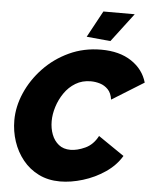

<svg xmlns="http://www.w3.org/2000/svg" viewBox="-61 -969 825 1025"><g transform="rotate(5 352.0 -456.0)"><path d="M299 6Q235 6 184.5 -19Q134 -44 99 -87.5Q64 -131 46 -185.5Q28 -240 28 -298Q28 -372 60 -445.5Q92 -519 150 -580Q208 -641 286.5 -677.5Q365 -714 458 -714Q556 -714 620 -671.5Q684 -629 704 -559L533 -453Q528 -488 509.5 -507Q491 -526 466.5 -533.5Q442 -541 417 -541Q371 -541 335.5 -519.5Q300 -498 276 -463Q252 -428 239.5 -388Q227 -348 227 -311Q227 -272 239.5 -239.5Q252 -207 277 -187Q302 -167 340 -167Q376 -167 418.5 -186.5Q461 -206 486 -254L625 -159Q594 -107 539.5 -70Q485 -33 421 -13.5Q357 6 299 6ZM502 -764 374 -776 451 -918H619Z"/></g></svg>

Font: Raleway Black
Style: Italic
Weight: 900
Italic angle: -12°
Designer: Matt McInerney, Pablo Impallari, Rodrigo Fuenzalida
Foundry: Matt McInerney, Pablo Impallari, Rodrigo Fuenzalida
Version: Version 4.101;RELEASE